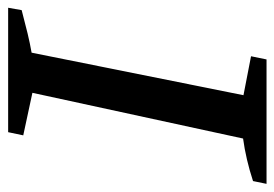

<svg xmlns="http://www.w3.org/2000/svg" viewBox="-140 -566 690 483"><g transform="rotate(-90 205.5 -325.0)"><path d="M-16 0 -9 -34Q46 -52 98 -59L213 -589L106 -612L114 -650H427L421 -616Q387 -607 362 -601Q337 -595 314 -591L207 -58L305 -39L297 0Z"/></g></svg>

Font: Piazzolla Medium
Style: Italic
Weight: 500
Italic angle: -11.3°
Designer: Juan Pablo del Peral
Foundry: Huerta Tipografica
Version: Version 1.330